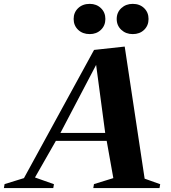

<svg xmlns="http://www.w3.org/2000/svg" viewBox="-91 -953 869 973"><path d="M-71.2 0 -67.8 -20 38.8 -53 25.8 -42 385.6 -700 541 -717 643.2 -39.6 633.6 -50.6 720.8 -19.6 717.4 0H381.8L385.2 -20L491.8 -53L484.8 -42L448.2 -247.2L458.4 -239.2H183L196.8 -247.2L79.6 -42L77.8 -56.6L182.4 -19.6L179 0ZM211 -271.2 206.6 -279.2H450.8L443.2 -271.2L393.2 -646H407.6ZM581.6 -780.2Q547 -780.2 523.7 -801.9Q500.4 -823.6 500.4 -856.8Q500.4 -890 523.7 -911.7Q547 -933.4 581.6 -933.4Q617.2 -933.4 639.5 -911.7Q661.8 -890 661.8 -856.8Q661.8 -823.6 639.5 -801.9Q617.2 -780.2 581.6 -780.2ZM363.8 -780.2Q327.8 -780.2 305 -801.9Q282.2 -823.6 282.2 -856.8Q282.2 -890 305 -911.7Q327.8 -933.4 363.8 -933.4Q398 -933.4 420.5 -911.7Q443 -890 443 -856.8Q443 -823.6 420.5 -801.9Q398 -780.2 363.8 -780.2Z"/></svg>

Font: Wittgenstein
Style: Italic
Weight: 400
Italic angle: -11°
Designer: Jörg Drees
Foundry: Jörg Drees
Version: Version 1.500